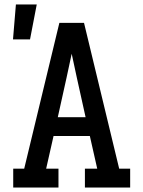

<svg xmlns="http://www.w3.org/2000/svg" viewBox="-20 -837 640 857"><path d="M39 0V-84H88L245 -735H355L512 -84H561V0H359V-84H414L381 -230H219L186 -84H241V0ZM238 -314H362L323 -490Q317 -517 311.5 -543.5Q306 -570 300 -597Q294 -570 288.5 -543.5Q283 -517 277 -490ZM38 -661 51 -817H144L114 -661Z"/></svg>

Font: Iosevka HT Medium Extended
Style: Regular
Weight: 500
Width: 7
Monospace: yes
Designer: Belleve Invis
Foundry: Belleve Invis
Version: Version 32.3.0; ttfautohint (v1.8.4)